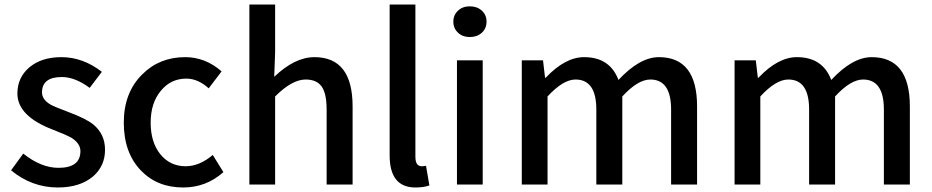

<svg xmlns="http://www.w3.org/2000/svg" viewBox="-20 -817 4127 850"><path d="M29 -63 83 -137Q162 -74 239 -74Q336 -74 336 -148Q336 -181 298 -206Q276 -219 214 -243Q57 -303 57 -403Q57 -473 109 -518Q163 -564 252 -564Q347 -564 431 -499L377 -428Q312 -476 254 -476Q166 -476 166 -408Q166 -377 202 -355Q221 -344 283 -321Q361 -292 393 -266Q445 -223 445 -154Q445 -82 392 -36Q334 13 236 13Q121 13 29 -63Z M604 -62Q528 -141 528 -274Q528 -407 610 -488Q686 -564 800 -564Q889 -564 961 -501L904 -426Q856 -469 805 -469Q736 -469 692 -415Q647 -361 647 -274Q647 -187 690 -134Q733 -81 802 -81Q863 -81 922 -131L969 -55Q893 13 791 13Q676 13 604 -62Z M1084 -797H1198V-586L1194 -477Q1285 -564 1372 -564Q1541 -564 1541 -346V0H1426V-332Q1426 -403 1404 -434Q1382 -465 1333 -465Q1273 -465 1198 -390V0H1084Z M1705 -129V-797H1819V-123Q1819 -81 1847 -81Q1856 -81 1866 -83L1881 4Q1856 13 1819 13Q1705 13 1705 -129Z M2003 -550H2117V0H2003ZM2008 -672Q1987 -691 1987 -721Q1987 -751 2008 -770Q2028 -789 2060 -789Q2092 -789 2113 -770Q2134 -751 2134 -721Q2134 -691 2113 -672Q2092 -653 2060 -653Q2028 -653 2008 -672Z M2290 -550H2384L2393 -473H2396Q2482 -564 2566 -564Q2680 -564 2718 -463Q2812 -564 2897 -564Q3066 -564 3066 -346V0H2951V-332Q2951 -465 2859 -465Q2804 -465 2735 -390V0H2620V-332Q2620 -465 2528 -465Q2473 -465 2404 -390V0H2290Z M3232 -550H3326L3335 -473H3338Q3424 -564 3508 -564Q3622 -564 3660 -463Q3754 -564 3839 -564Q4008 -564 4008 -346V0H3893V-332Q3893 -465 3801 -465Q3746 -465 3677 -390V0H3562V-332Q3562 -465 3470 -465Q3415 -465 3346 -390V0H3232Z"/></svg>

Font: `nÑOSM
Style: Regular
Weight: 500
Designer: Ryoko NISHIZUKA ¬âXZm¬º[P (kana & ideographs); Paul D. Hunt (Latin, Greek & Cyrillic); Wenlong ZHANG _ e¬á¬ü¬ô (bopomof
Foundry: Adobe Systems Incorporated
Version: Version 1.00 June 24, 2014, initial release